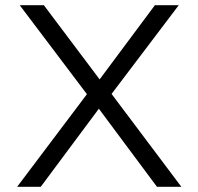

<svg xmlns="http://www.w3.org/2000/svg" viewBox="-20 -720 765 740"><path d="M56 -700 315 -357 46 0H137L361 -301L585 0H679L410 -358L669 -700H577L364 -414L149 -700Z"/></svg>

Font: Mission
Style: Regular
Weight: 400
Version: Version 1.000;FEAKit 1.0